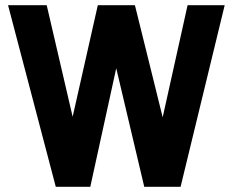

<svg xmlns="http://www.w3.org/2000/svg" viewBox="-20 -720 896 740"><path d="M703 -700 607 -268 500 -700H357L260 -270L160 -700H11L195 0H328L428 -457L536 0H676L846 -700Z"/></svg>

Font: Arthouse Owned
Style: Bold
Weight: 700
Designer: Jeremy Tribby
Foundry: Tribby Type
Version: Version 1.000;PS 001.000;hotconv 1.0.88;makeotf.lib2.5.64775